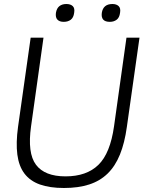

<svg xmlns="http://www.w3.org/2000/svg" viewBox="-20 -928 745 958"><path d="M298 -819Q277 -819 266.5 -830Q256 -841 259 -864Q263 -887 276.5 -897.5Q290 -908 311 -908Q332 -908 343 -897.5Q354 -887 350 -864Q347 -840 333 -829.5Q319 -819 298 -819ZM528 -819Q482 -819 488 -864Q495 -908 541 -908Q561 -908 572 -897.5Q583 -887 579 -864Q576 -840 562 -829.5Q548 -819 528 -819ZM299 10Q228 10 179 -7.5Q130 -25 102 -62Q74 -99 66.5 -157Q59 -215 70 -295L133 -740H197L135 -298Q116 -164 159.5 -106Q203 -48 307 -48Q412 -48 471 -105.5Q530 -163 549 -298L611 -740H676L613 -295Q602 -215 578.5 -157Q555 -99 517 -62Q479 -25 425 -7.5Q371 10 299 10Z"/></svg>

Font: Plata Sans Light
Style: Italic
Weight: 300
Italic angle: -8°
Designer: Pablo Impallari, Andres Torresi, & Cristiano Sobral
Foundry: Pablo Impallari, Andres Torresi, & Cristiano Sobral
Version: Version 1.00;December 28, 2019;FontCreator 12.0.0.2547 64-bi